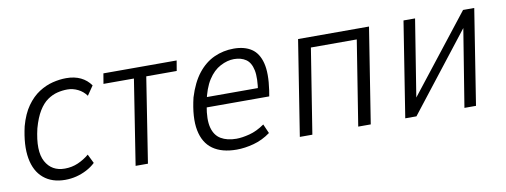

<svg xmlns="http://www.w3.org/2000/svg" viewBox="-49 -738 2583 981"><g transform="rotate(-10 1243.0 -247.5)"><path d="M225 8Q157 8 113.5 -28.5Q70 -65 58 -133.5Q46 -202 68 -298Q85 -360 113.5 -400Q142 -440 177 -462.5Q212 -485 248.5 -494Q285 -503 319 -503Q362 -503 394 -487.5Q426 -472 446 -443L413 -395Q396 -419 369.5 -432Q343 -445 315 -445Q289 -445 262.5 -438.5Q236 -432 211 -414.5Q186 -397 165.5 -363.5Q145 -330 130 -276Q103 -162 134 -105.5Q165 -49 233 -49Q270 -49 302 -63Q334 -77 360 -99L383 -52Q363 -33 337 -19.5Q311 -6 283 1Q255 8 225 8Z M591 0 660 -441H502L511 -494H891L882 -441H724L655 0Z M1115 8Q1038 8 991.5 -25Q945 -58 932 -125Q919 -192 943 -293Q966 -368 1002.5 -414Q1039 -460 1086.5 -481.5Q1134 -503 1188 -503Q1244 -503 1280 -479Q1316 -455 1329.5 -402Q1343 -349 1330 -261L1325 -231H984L993 -283H1294L1272 -260Q1284 -334 1275.5 -375Q1267 -416 1242 -433Q1217 -450 1180 -450Q1146 -450 1109.5 -431Q1073 -412 1046 -370Q1019 -328 1005 -258L1002 -240Q989 -170 1000 -127.5Q1011 -85 1043 -66Q1075 -47 1123 -47Q1152 -47 1191 -57Q1230 -67 1270 -95L1291 -47Q1250 -17 1203.5 -4.5Q1157 8 1115 8Z M1443 0 1521 -494H1889L1811 0H1746L1816 -440H1578L1508 0Z M1990 0 2068 -494H2128L2062 -82H2054L2377 -494H2435L2357 0H2297L2364 -414H2371L2048 0Z"/></g></svg>

Font: Nunito Sans 7pt Condensed Light
Style: Italic
Weight: 300
Width: 3
Italic angle: -9°
Designer: Vernon Adams
Foundry: Vernon Adams
Version: Version 3.101;gftools[0.9.27]